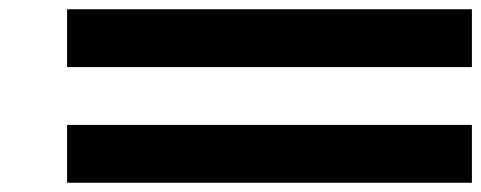

<svg xmlns="http://www.w3.org/2000/svg" viewBox="-20 -645 1040 415"><path d="M125 -625H1000V-500H125ZM125 -375H1000V-250H125Z"/></svg>

Font: Dogica
Style: Bold
Weight: 700
Monospace: yes
Designer: Roberto Mocci
Version: Version 001.000